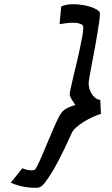

<svg xmlns="http://www.w3.org/2000/svg" viewBox="-20 -763 524 902"><path d="M167 116.2Q164.1 117.2 160.2 118.2Q155.3 119.1 136.7 119.1Q120.1 119.1 93.8 114.7Q67.4 110.4 30.3 95.7L85 27.3Q98.6 33.2 109.4 35.2Q120.1 37.1 127 37.1Q134.8 37.1 137.7 36.1Q139.6 36.1 141.6 35.2Q146.5 33.2 155.8 15.1Q165 -2.9 176.3 -29.8Q187.5 -56.6 201.2 -88.4Q214.8 -120.1 227.1 -149.4Q239.3 -178.7 250.5 -201.7Q261.7 -224.6 269.5 -234.4Q280.3 -248 297.9 -256.3Q315.4 -264.6 334 -269.5Q325.2 -282.2 317.4 -294.9Q309.6 -307.6 307.6 -316.4V-319.3Q307.6 -327.1 312.5 -349.6Q317.4 -372.1 324.2 -401.4Q331.1 -430.7 339.4 -464.8Q347.7 -499 354.5 -531.2Q361.3 -563.5 366.2 -589.8Q371.1 -616.2 371.1 -630.9Q371.1 -641.6 368.2 -644.5Q365.2 -647.5 359.4 -650.4Q354.5 -652.3 345.2 -654.3Q335.9 -656.2 322.3 -656.2Q296.9 -656.2 259.8 -649.4L267.6 -732.4Q289.1 -743.2 325.2 -743.2Q345.7 -743.2 367.2 -739.7Q388.7 -736.3 406.2 -730.5Q423.8 -724.6 435.5 -717.3Q447.3 -710 449.2 -703.1V-695.3Q449.2 -682.6 445.8 -659.2Q442.4 -635.7 437.5 -606Q432.6 -576.2 426.8 -543.5Q420.9 -510.7 415 -481Q409.2 -451.2 404.8 -426.3Q400.4 -401.4 398.4 -388.7Q397.5 -383.8 397 -380.4Q396.5 -377 396.5 -373Q396.5 -355.5 401.9 -340.8Q407.2 -326.2 415 -315.9Q422.9 -305.7 432.6 -299.8Q442.4 -293.9 450.2 -293.9H451.2L454.1 -228.5Q436.5 -222.7 415 -212.9Q393.6 -203.1 373 -190.4Q352.5 -177.7 336.4 -163.1Q320.3 -148.4 314.5 -132.8Q311.5 -126 302.2 -105.5Q293 -85 280.3 -59.1Q267.6 -33.2 252.4 -3.9Q237.3 25.4 221.7 50.3Q206.1 75.2 191.9 93.8Q177.7 112.3 167 116.2Z"/></svg>

Font: Miniver
Style: Regular
Weight: 400
Designer: Dathan Boardman
Foundry: Open Window
Version: Version 1.000